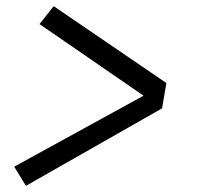

<svg xmlns="http://www.w3.org/2000/svg" viewBox="-20 -650 640 622"><path d="M64 -48 26 -110 445 -340 108 -572 154 -630 519 -381 505 -299Z"/></svg>

Font: Iosevka Extended
Style: Italic
Weight: 400
Width: 7
Italic angle: -9°
Monospace: yes
Designer: Belleve Invis
Foundry: Belleve Invis
Version: Version 32.5.0; ttfautohint (v1.8.4)